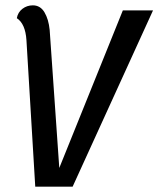

<svg xmlns="http://www.w3.org/2000/svg" viewBox="-20 -699 593 719"><path d="M43 -631Q47 -653 64 -666Q81 -679 103 -679Q131 -679 146.5 -653Q162 -627 166 -587L202 -70L440 -660H553L252 0H112L79 -549Q75 -610 43 -631Z"/></svg>

Font: Sansita Light Italic
Style: Regular
Weight: 300
Italic angle: -11°
Designer: Pablo Cosgaya
Foundry: Omnibus-Type
Version: Version 1.006